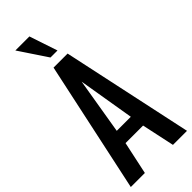

<svg xmlns="http://www.w3.org/2000/svg" viewBox="-350 -1164 1208 1208"><g transform="rotate(-45 253.5 -560.5)"><path d="M97.2 -1121.1H222.2L284.7 -933.6H222.2ZM175.3 -218.8 128.4 0H3.4L190.9 -875H315.9L503.4 0H378.4L331.5 -218.8ZM315.9 -312.5 253.4 -687.5 190.9 -312.5Z"/></g></svg>

Font: OswaldRegular
Style: Regular
Weight: 400
Designer: vernon adams
Foundry: vernon adams
Version: Version 1.000